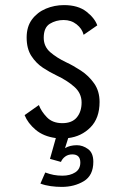

<svg xmlns="http://www.w3.org/2000/svg" viewBox="-20 -532 490 753"><path d="M222 201Q200.5 201 178.8 198Q157 195 138.5 188L157.5 144.5Q175 151 190.8 154Q206.5 157 225 157Q254.5 157 274.8 144.2Q295 131.5 295 105.5Q295 73.5 263.5 73.5Q247.5 73.5 236 81.8Q224.5 90 219 103L176 91L199 9.5Q150.5 3 119.8 -23Q89 -49 76.5 -80.5L132.5 -120Q141.5 -95.5 163.8 -72.2Q186 -49 224.5 -49Q262.5 -49 281.2 -71.5Q300 -94 300 -130Q300 -166.5 271.2 -191.8Q242.5 -217 202 -236Q175.5 -248.5 148.5 -266.2Q121.5 -284 103 -312.5Q84.5 -341 84.5 -385Q84.5 -427.5 105.5 -455.8Q126.5 -484 160 -498Q193.5 -512 231 -512Q286 -512 318.8 -486.5Q351.5 -461 361.5 -432.5L308 -395.5Q302 -419.5 280.5 -436.5Q259 -453.5 229.5 -453.5Q199.5 -453.5 175.5 -438.8Q151.5 -424 151.5 -384Q151.5 -349.5 177.2 -327.2Q203 -305 240 -287.5Q267 -275 297.2 -255.2Q327.5 -235.5 349 -205.2Q370.5 -175 370.5 -132Q370.5 -68.5 334.8 -32.5Q299 3.5 247.5 9.5L235 49Q254 37.5 281.5 37.5Q304.5 37.5 325.2 52.5Q346 67.5 346 102.5Q346 156 308.8 178.5Q271.5 201 222 201Z"/></svg>

Font: Trispace Condensed Light
Style: Regular
Weight: 300
Width: 3
Designer: Tyler Finck
Foundry: Etcetera Type Company
Version: Version 1.210; ttfautohint (v1.8.3)